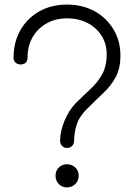

<svg xmlns="http://www.w3.org/2000/svg" viewBox="-20 -817 587 837"><path d="M272 -172Q259 -172 250.5 -181Q242 -190 242 -203Q242 -244 261 -290Q280 -336 310 -367Q343 -400 374 -428.5Q405 -457 425 -492.5Q445 -528 445 -581Q445 -626 423 -661Q401 -696 362 -716.5Q323 -737 272 -737Q222 -737 183 -715Q144 -693 122 -654.5Q100 -616 100 -565Q100 -552 92 -544Q84 -536 70 -536Q57 -536 48 -544Q39 -552 39 -565Q39 -633 69 -685.5Q99 -738 151.5 -767.5Q204 -797 272 -797Q340 -797 392.5 -768Q445 -739 475 -688.5Q505 -638 505 -575Q505 -519 484.5 -481Q464 -443 430 -411Q396 -379 357 -340Q324 -307 313.5 -271Q303 -235 303 -203Q303 -190 294.5 -181Q286 -172 272 -172ZM272 0Q250 0 236 -15Q222 -30 222 -51Q222 -72 236 -86.5Q250 -101 272 -101Q293 -101 308 -87Q323 -73 323 -51Q323 -29 308 -14.5Q293 0 272 0Z"/></svg>

Font: ComfortaaLight
Style: Regular
Weight: 300
Designer: Johan Aakerlund
Foundry: Johan Aakerlund
Version: Version 3.104; ttfautohint (v1.8.1.43-b0c9)